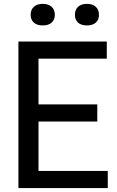

<svg xmlns="http://www.w3.org/2000/svg" viewBox="-20 -950 593 970"><path d="M174.5 -86.5H524.5V0H73V-740H519.5V-653.5H174.5V-422.5H471.5V-336H174.5ZM135 -875.5Q135 -901 151.2 -915.8Q167.5 -930.5 196 -930.5Q224.5 -930.5 240.8 -915.8Q257 -901 257 -875.5Q257 -850 241 -835.8Q225 -821.5 196 -821.5Q167 -821.5 151 -835.8Q135 -850 135 -875.5ZM358.5 -875.5Q358.5 -901 374.5 -915.8Q390.5 -930.5 419 -930.5Q447.5 -930.5 463.8 -915.8Q480 -901 480 -875.5Q480 -850 464 -835.8Q448 -821.5 419 -821.5Q390 -821.5 374.2 -835.8Q358.5 -850 358.5 -875.5Z"/></svg>

Font: Encode Sans Semi Condensed Medium
Style: Regular
Weight: 500
Width: 4
Designer: Multiple Designers
Foundry: Impallari Type
Version: Version 2.000